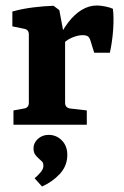

<svg xmlns="http://www.w3.org/2000/svg" viewBox="-20 -454 450 699"><path d="M188 -303Q206 -343 228.5 -372.5Q251 -402 277.5 -418Q304 -434 333 -434Q345 -434 363 -430.5Q381 -427 391 -422Q395 -391 392 -347Q389 -303 380 -262H323L310 -304Q306 -318 299.5 -322Q293 -326 280 -326Q264 -326 242 -317Q220 -308 200 -285ZM217 -305V-80Q217 -62 235 -59L296 -52V0H29V-52L68 -59Q85 -62 85 -80V-328Q85 -346 69 -349L25 -358V-412Q60 -422 100.5 -427Q141 -432 175 -433L196 -417ZM225 113Q224 151 197.5 179.5Q171 208 133 225L106 195Q118 185 128 173Q138 161 138 150Q138 139 132.5 133.5Q127 128 122 124Q115 118 108.5 109.5Q102 101 102 86Q102 66 118 51.5Q134 37 157 37Q186 37 206 58Q226 79 225 113Z"/></svg>

Font: Rasa
Style: Regular
Weight: 400
Designer: Anna Giedrys (Yrsa+Rasa design), David Brezina (Yrsa art-direction, Rasa art-direction, design)
Foundry: Rosetta Type Foundry
Version: Version 2.004